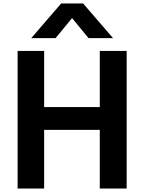

<svg xmlns="http://www.w3.org/2000/svg" viewBox="-20 -1052 825 1102"><path d="M81.1 30.3V-759.8H233.4V-437.5H552.7V-759.8H707V30.3H552.7V-306.6H233.4V30.3ZM159.2 -833 331.1 -1032.2H457L628.9 -833H488.3L393.6 -948.2L298.8 -833Z"/></svg>

Font: GenEi M Gothic v2 Bold
Style: Regular
Weight: 700
Version: Version 2.0